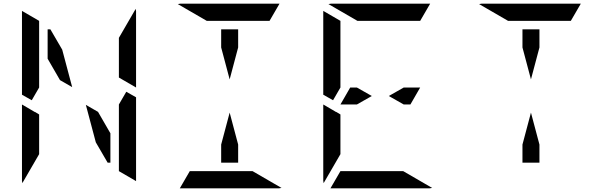

<svg xmlns="http://www.w3.org/2000/svg" viewBox="-20 -1020 3304 1040"><path d="M624 -782V-815L715 -972Q717 -964 717 -959V-546L624 -600V-607ZM238 -861H253L317 -751L371 -548L305 -586L238 -702ZM717 -493V-41Q717 -41 717 -39L624 -93V-95V-103V-139V-218V-454L664 -523ZM99 -507V-959Q99 -959 99 -961L192 -907V-905V-895V-861V-782V-578V-546L152 -477ZM192 -218V-185L101 -28Q99 -36 99 -41V-454L147 -426L169 -413V-414L192 -400ZM578 -298V-139H563L499 -249L445 -452L511 -414Z M1178 -763V-861H1270V-763L1224 -590ZM1348 -93 1505 -2Q1497 0 1492 0H956Q956 0 954 0L1008 -93H1011H1042H1178H1270ZM1100 -907 943 -998Q951 -1000 956 -1000H1492Q1492 -1000 1494 -1000L1440 -907H1437H1406H1270H1178ZM1270 -237V-139H1178V-237L1224 -410Z M2167 -546H2256L2203 -454H2167L2086 -500ZM1913 -454H1870H1824L1877 -546H1913L1994 -500ZM1731 -507V-959Q1731 -959 1731 -961L1824 -907V-905V-895V-861V-782V-578V-546L1784 -477ZM1824 -218V-185L1733 -28Q1731 -36 1731 -41V-454L1779 -426L1801 -413V-414L1824 -400ZM2164 -93 2321 -2Q2313 0 2308 0H1772Q1772 0 1770 0L1824 -93H1827H1858H1994H2086ZM1916 -907 1759 -998Q1767 -1000 1772 -1000H2308Q2308 -1000 2310 -1000L2256 -907H2253H2222H2086H1994Z M2810 -763V-861H2902V-763L2856 -590ZM2732 -907 2575 -998Q2583 -1000 2588 -1000H3124Q3124 -1000 3126 -1000L3072 -907H3069H3038H2902H2810ZM2902 -237V-139H2810V-237L2856 -410Z"/></svg>

Font: DSEG14 Modern Mini
Style: Regular
Weight: 400
Designer: Keshikan(Twitter:@keshinomi_88pro)
Version: Version 0.46